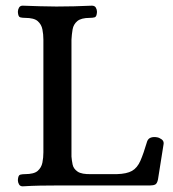

<svg xmlns="http://www.w3.org/2000/svg" viewBox="-20 -654 611 677"><path d="M60 3Q51 3 47 -4Q43 -11 43 -19Q44 -36 51 -38Q58 -40 68 -40Q100 -40 113 -51.5Q126 -63 129.5 -80.5Q133 -98 133 -117V-514Q133 -533 129.5 -550.5Q126 -568 113 -579.5Q100 -591 68 -591Q58 -591 51 -593Q44 -595 43 -612Q43 -620 47 -627Q51 -634 60 -634Q93 -633 121 -632Q149 -631 179 -631Q240 -631 304 -634Q314 -634 318 -627Q322 -620 322 -612Q321 -595 314 -593Q307 -591 297 -591Q266 -591 252.5 -579.5Q239 -568 236 -550.5Q233 -533 232 -514V-102Q233 -89 236 -74Q239 -59 253.5 -49Q268 -39 302 -40H392Q427 -41 445.5 -51.5Q464 -62 475 -87Q486 -112 499 -156Q503 -166 512.5 -169Q522 -172 533 -170Q541 -169 549.5 -163Q558 -157 557 -147L537 -21Q534 -7 527.5 -3.5Q521 0 508 0H180Q150 0 121.5 0.5Q93 1 60 3Z"/></svg>

Font: Alice
Style: Regular
Weight: 400
Designer: Ksenia Yerulevich
Foundry: Cyreal (http://www.cyreal.org/)
Version: Version 2.003; ttfautohint (v1.8.3)